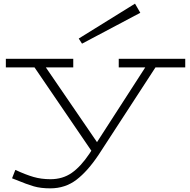

<svg xmlns="http://www.w3.org/2000/svg" viewBox="-20 -793 1042 1051"><path d="M994 -424H831L520 54Q460 144 398.5 191Q337 238 255 238Q203 238 165 227Q127 216 69 192L46 183L64 137Q120 163 163 175.5Q206 188 256 188Q323 188 372.5 153.5Q422 119 469 49L480 32L169 -424H12V-471H381V-424H231L511 -15L775 -424H630V-471H994ZM429 -554 748 -723 719 -773 411 -582Z"/></svg>

Font: BioRhyme Expanded Light
Style: Regular
Weight: 300
Width: 7
Designer: Aoife Mooney
Foundry: Aoife Mooney Type
Version: Version 1.000